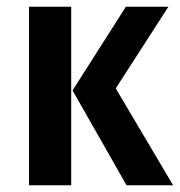

<svg xmlns="http://www.w3.org/2000/svg" viewBox="-20 -549 533 569"><path d="M191 -529V0H66V-529ZM479 -529 323 -287 493 0H355L195 -281L353 -529Z"/></svg>

Font: Fira Sans Condensed Medium
Style: Regular
Weight: 500
Width: 3
Designer: Carrois Corporate & Edenspiekermann AG
Foundry: Carrois Corporate GbR & Edenspiekermann AG
Version: Version 4.203;PS 004.203;hotconv 1.0.88;makeotf.lib2.5.64775